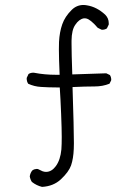

<svg xmlns="http://www.w3.org/2000/svg" viewBox="-20 -751 540 756"><path d="M271 -187Q271 -242.7 265.6 -408.2Q314.9 -410.6 352.5 -410.6Q384.3 -410.6 411.1 -421.4L417.5 -434.1Q418 -435.5 418 -436.5Q418 -447.8 412.6 -455.6L398.4 -462.4L264.6 -458Q261.7 -542 261.7 -579.6Q261.7 -585.9 261.7 -591.3Q262.2 -633.3 276.4 -653.3Q291 -675.3 309.6 -678.7Q312.5 -678.7 313.7 -678.7Q314.9 -678.7 316.2 -678.7Q317.4 -678.7 319.8 -678.2Q329.1 -675.8 338.9 -667.5Q350.1 -658.7 364.7 -641.6L379.4 -634.3Q380.9 -633.8 381.8 -633.8Q393.1 -633.8 400.9 -639.2L408.2 -654.3Q408.2 -657.2 408.2 -659.7Q408.2 -679.2 394 -693.4Q360.4 -724.1 322.3 -730Q314.9 -731.4 308.6 -731.4Q282.2 -731.4 262.7 -712.4Q235.8 -686 225.1 -655.3Q214.4 -624.5 212.4 -586.4Q211.9 -573.2 211.9 -556.2Q211.9 -521.5 214.8 -456.5H201.2Q155.3 -456.5 115.2 -464.4Q113.3 -464.8 111.3 -464.8Q100.1 -464.8 92.3 -459.5L85.4 -444.8Q85 -443.4 85 -439.9Q85 -436.5 86.4 -431.4Q87.9 -426.3 90.8 -421.4Q114.7 -410.2 141.6 -408.7Q172.4 -406.7 203.1 -406.7H215.3Q218.3 -362.8 220.7 -302.2Q223.1 -241.7 223.1 -211.7Q223.1 -181.6 221.7 -162.6Q217.8 -121.1 199.7 -96.7Q183.1 -74.2 161.1 -74.2Q154.8 -74.2 147.5 -76.7L129.4 -85.4Q127.9 -85.9 124.5 -85.9Q121.1 -85.9 116.2 -84.5Q111.3 -83 106.9 -79.6Q99.1 -69.8 97.2 -56.6Q99.1 -44.4 105.5 -34.7Q123.5 -20.5 145.5 -15.1Q190.4 -17.6 219.7 -44.9Q250.5 -73.7 259.8 -99.6Q269 -126.5 270.5 -165Q271 -172.9 271 -187Z"/></svg>

Font: NaikaiFont
Style: ExtraLight
Weight: 200
Version: Version 1.89